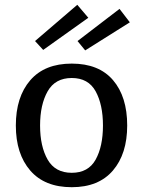

<svg xmlns="http://www.w3.org/2000/svg" viewBox="-20 -769 601 800"><path d="M46 -246Q46 -365 106 -434.5Q166 -504 279 -504Q392 -504 451 -435Q510 -366 510 -246Q510 -128 450.5 -58.5Q391 11 279 11Q166 11 106 -58.5Q46 -128 46 -246ZM409 -246Q409 -333 378.5 -388.5Q348 -444 279 -444Q210 -444 178.5 -388.5Q147 -333 147 -246Q147 -159 178.5 -104Q210 -49 279 -49Q348 -49 378.5 -104Q409 -159 409 -246ZM126 -598 302 -749 348 -695 160 -561ZM303 -598 478 -732 521 -676 335 -559Z"/></svg>

Font: Andada Pro Medium
Style: Regular
Weight: 500
Designer: Carolina Giovagnoli
Foundry: Huerta Tipografica
Version: Version 3.005; ttfautohint (v1.8.4)